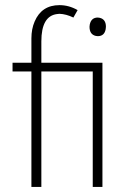

<svg xmlns="http://www.w3.org/2000/svg" viewBox="-20 -735 507 755"><path d="M142.6 0V-454.1H344.7V0H382.8V-488.3H142.6V-572.3Q142.6 -671.9 204.1 -679.7Q210 -680.7 213.9 -680.7Q240.2 -679.7 268.6 -666L285.2 -695.3Q251 -714.8 213.9 -714.8Q143.6 -714.8 116.2 -650.4Q103.5 -621.1 103.5 -584V-488.3H29.3V-454.1H103.5V0ZM396.5 -629.9Q396.5 -659.2 372.1 -665Q368.2 -666 364.3 -666Q338.9 -666 333 -638.7Q332 -633.8 332 -629.9Q332 -599.6 356.4 -593.8Q360.4 -592.8 364.3 -592.8Q390.6 -592.8 395.5 -620.1Q396.5 -626 396.5 -629.9Z"/></svg>

Font: Yaldevi Colombo ExtraLight
Style: Regular
Weight: 275
Designer: Sol Matas, Denzil Rajitha, Kosala Senevirathne and Pathum Egodawatta
Foundry: Mooniak
Version: Version 1.020 ; ttfautohint (v1.6)